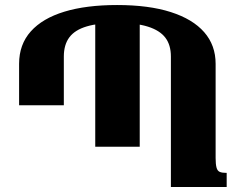

<svg xmlns="http://www.w3.org/2000/svg" viewBox="-20 -744 978 764"><path d="M838 -115Q838 -91 841.5 -77.5Q845 -64 854.5 -60Q864 -56 882 -56V0H660V-519Q660 -565 638 -594Q616 -623 568.5 -638Q521 -653 446 -653Q373 -653 325.5 -639Q278 -625 256 -595.5Q234 -566 234 -519V-325H56V-490Q56 -567 102.5 -619Q149 -671 236 -697.5Q323 -724 446 -724Q572 -724 659.5 -696Q747 -668 792.5 -616Q838 -564 838 -490ZM359 -665H536V-160H359Z"/></svg>

Font: Noto Serif Armenian ExtraBold
Style: Regular
Weight: 800
Version: Version 2.007